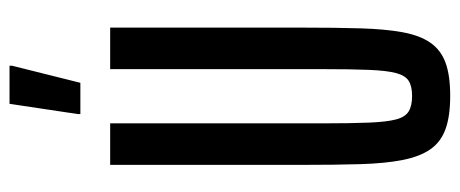

<svg xmlns="http://www.w3.org/2000/svg" viewBox="-294 -640 942 393"><g transform="rotate(-90 176.5 -443.0)"><path d="M177 8Q136 8 109.5 -1.5Q83 -11 68 -32.5Q53 -54 46 -89.5Q39 -125 37.5 -176Q36 -227 36 -298V-688H121V-256Q121 -195 122.5 -158.5Q124 -122 129 -103Q134 -84 145.5 -77Q157 -70 177 -70Q197 -70 208 -77Q219 -84 224 -103Q229 -122 230.5 -158.5Q232 -195 232 -256V-688H317V-298Q317 -227 315.5 -176Q314 -125 307.5 -89.5Q301 -54 286 -32.5Q271 -11 245 -1.5Q219 8 177 8ZM140 -749V-754L161 -894H239V-889L204 -749Z"/></g></svg>

Font: Saira UltraCondensed SemiBold
Style: Regular
Weight: 600
Width: 1
Designer: Hector Gatti with collaboration of the Omnibus-Type team
Foundry: Omnibus-Type
Version: Version 1.101